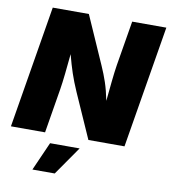

<svg xmlns="http://www.w3.org/2000/svg" viewBox="-100 -813 998 1125"><g transform="rotate(10 399.0 -250.5)"><path d="M1.5 0 122.1 -727.5H336.9L462.9 -441.9Q482.9 -397 498.3 -351.3Q513.7 -305.7 525.9 -244.1Q531.2 -299.8 537.6 -360.4Q543.9 -420.9 550.3 -460.9L594.7 -727.5H797.9L677.2 0H462.4L344.7 -265.6Q320.3 -321.3 304.4 -368.7Q288.6 -416 272.5 -477.1Q266.6 -414.6 260.5 -358.2Q254.4 -301.8 248.5 -265.6L204.6 0ZM169.4 227.5 244.6 57.6H420.4L302.2 227.5Z"/></g></svg>

Font: Inter Black
Style: Italic
Weight: 900
Italic angle: -9.39999°
Designer: Rasmus Andersson
Foundry: rsms
Version: Version 4.000;git-a52131595